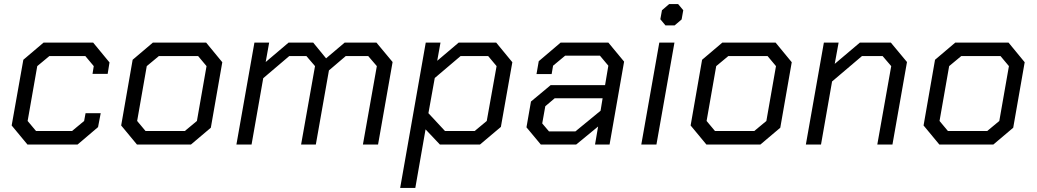

<svg xmlns="http://www.w3.org/2000/svg" viewBox="-20 -706 5064 938"><path d="M37 -93 94 -414 193 -498H435L515 -401L506 -345H432L438 -383L397 -432H221L162 -383L115 -115L156 -66H332L391 -115L398 -153H472L459 -85L359 0H114Z M572 -93 628 -414 727 -498H987L1066 -402L1010 -82L913 0H649ZM883 -66 942 -115 989 -383 948 -432H756L697 -383L650 -115L691 -66Z M1223 -498H1295L1278 -403L1390 -498H1510L1573 -421L1664 -498H1819L1898 -403L1827 0H1753L1821 -383L1779 -432H1669L1587 -362L1523 0H1451L1519 -383L1477 -432H1393L1266 -324L1209 0H1135Z M2060 -498H2132L2116 -409L2221 -498H2404L2483 -402L2427 -86L2325 0H2129L2059 -74L2009 212H1935ZM2299 -66 2358 -115 2406 -383 2365 -432H2230L2104 -325L2073 -153L2154 -66Z M2552 -84 2574 -210 2670 -290H2936L2952 -385L2911 -434H2741L2682 -385L2675 -344H2601L2612 -407L2719 -498H2952L3029 -405L2958 0H2887L2902 -88L2795 0H2622ZM2791 -64 2914 -165 2924 -226H2690L2644 -187L2629 -103L2662 -64Z M3206 -612 3214 -656 3249 -686H3293L3318 -656L3310 -611L3276 -582H3231ZM3201 -498H3275L3187 0H3113Z M3354 -93 3410 -414 3509 -498H3769L3848 -402L3792 -82L3695 0H3431ZM3665 -66 3724 -115 3771 -383 3730 -432H3538L3479 -383L3432 -115L3473 -66Z M4005 -498H4077L4058 -394L4181 -498H4332L4411 -403L4340 0H4266L4334 -383L4292 -432H4191L4045 -308L3991 0H3917Z M4492 -93 4548 -414 4647 -498H4907L4986 -402L4930 -82L4833 0H4569ZM4803 -66 4862 -115 4909 -383 4868 -432H4676L4617 -383L4570 -115L4611 -66Z"/></svg>

Font: Chakra Petch
Style: Italic
Weight: 400
Italic angle: -10°
Designer: Katatrad Aksorn Co.,Ltd.
Foundry: Cadson Demak Co.,Ltd.
Version: Version 1.000; ttfautohint (v1.6)